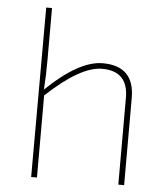

<svg xmlns="http://www.w3.org/2000/svg" viewBox="-51 -745 669 790"><g transform="rotate(5 283.5 -350.0)"><path d="M132 -484Q132 -420 128 -363Q262 -492 360 -492Q491 -492 491 -360V0H467V-359Q467 -469 359 -469Q270 -469 131 -339V0H107L108 -700H132Z"/></g></svg>

Font: Taylor Sans Thin
Style: Regular
Weight: 100
Italic angle: -8°
Designer: Natanael Gama
Version: Version 1.001 September 8, 2015